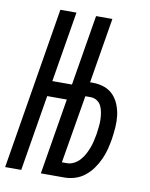

<svg xmlns="http://www.w3.org/2000/svg" viewBox="-88 -796 671 858"><g transform="rotate(10 247.5 -367.5)"><path d="M-5 0 116 -735H189L136 -415H225L278 -735H352L303 -439H316Q343 -439 367.5 -430.5Q392 -422 409 -404Q426 -386 435.5 -362Q445 -338 448 -312.5Q451 -287 449 -260Q447 -233 443 -206Q439 -182 433 -158.5Q427 -135 416.5 -112Q406 -89 391 -68Q376 -47 356 -31Q336 -15 312 -7.5Q288 0 264 0H157L214 -345H125L68 0ZM264 -65Q280 -65 295.5 -73Q311 -81 322.5 -94Q334 -107 342 -122Q350 -137 356 -153Q362 -169 365.5 -185Q369 -201 372 -217Q374 -233 376 -249.5Q378 -266 377.5 -282Q377 -298 374.5 -313.5Q372 -329 365.5 -343Q359 -357 346 -365.5Q333 -374 316 -374H293L241 -65Z"/></g></svg>

Font: Iosevka Term Curly
Style: Italic
Weight: 400
Italic angle: -9°
Designer: Belleve Invis
Foundry: Belleve Invis
Version: Version 32.3.0